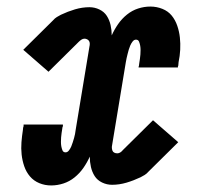

<svg xmlns="http://www.w3.org/2000/svg" viewBox="-20 -558 640 586"><path d="M136 8Q117 8 100 1Q83 -6 71.5 -19.5Q60 -33 54 -50.5Q48 -68 46 -86.5Q44 -105 45.5 -124Q47 -143 50 -162Q50 -165 50.5 -168Q51 -171 52 -173Q52 -174 52 -175.5Q52 -177 52 -178H172Q172 -177 172 -176Q172 -175 172 -173Q171 -171 170.5 -169Q170 -167 170 -165Q169 -159 168 -152Q167 -145 166.5 -138.5Q166 -132 166 -125Q166 -118 167 -112Q168 -106 170.5 -99.5Q173 -93 180 -93Q186 -93 190.5 -99Q195 -105 197.5 -111Q200 -117 202 -123.5Q204 -130 206 -136.5Q208 -143 209 -149Q210 -155 211 -162L253 -416Q254 -420 254 -424.5Q254 -429 252 -432.5Q250 -436 246 -438Q242 -440 238 -440Q233 -440 228.5 -437Q224 -434 220 -430L128 -339L51 -406L142 -496Q147 -502 153.5 -506Q160 -510 166 -513Q166 -513 166 -513Q166 -513 166 -513Q187 -523 209 -529.5Q231 -536 253 -536Q269 -536 283.5 -529Q298 -522 306 -509.5Q314 -497 317.5 -481.5Q321 -466 321 -450Q329 -468 340.5 -484.5Q352 -501 367.5 -513.5Q383 -526 401.5 -532Q420 -538 439 -538Q458 -538 475.5 -531Q493 -524 504 -510.5Q515 -497 521 -479.5Q527 -462 529 -443.5Q531 -425 530 -406Q529 -387 525 -368Q525 -365 524.5 -362Q524 -359 524 -357Q523 -356 523 -354.5Q523 -353 523 -352H403Q403 -353 403 -354Q403 -355 404 -357Q404 -359 404.5 -361Q405 -363 405 -365Q406 -371 407 -378Q408 -385 408.5 -391.5Q409 -398 409 -405Q409 -412 408 -418Q407 -424 404.5 -430.5Q402 -437 395 -437Q389 -437 384.5 -431Q380 -425 377.5 -419Q375 -413 373 -406.5Q371 -400 369.5 -393.5Q368 -387 366.5 -381Q365 -375 364 -368L322 -114Q321 -110 321.5 -105.5Q322 -101 323.5 -97.5Q325 -94 329 -92Q333 -90 338 -90Q343 -90 347.5 -93Q352 -96 355 -100L447 -191L524 -124L433 -34Q428 -28 421.5 -24Q415 -20 409 -17Q409 -17 409 -17Q409 -17 409 -17Q388 -7 366 -0.5Q344 6 322 6Q306 6 291.5 -1Q277 -8 269 -20.5Q261 -33 257.5 -48.5Q254 -64 254 -80Q246 -62 234.5 -45.5Q223 -29 207.5 -16.5Q192 -4 173.5 2Q155 8 136 8Z"/></svg>

Font: Iosevka Slab Extended
Style: Bold Italic
Weight: 700
Width: 7
Italic angle: -9°
Monospace: yes
Designer: Belleve Invis
Foundry: Belleve Invis
Version: Version 11.1.0; ttfautohint (v1.8.3)